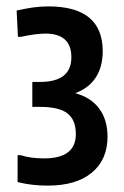

<svg xmlns="http://www.w3.org/2000/svg" viewBox="-20 -874 386 600"><path d="M130 -294Q105 -294 82 -296.5Q59 -299 35 -305V-389H45Q60 -384 79 -381.5Q98 -379 118 -379Q217 -379 217 -455Q217 -499 191 -519.5Q165 -540 105 -540H81V-618H105Q203 -618 203 -695Q203 -769 122 -769Q107 -769 88 -766.5Q69 -764 46 -759H36L32 -841Q58 -847 82 -850.5Q106 -854 131 -854Q301 -854 301 -714Q301 -665 279 -631.5Q257 -598 215 -583Q265 -569 290.5 -534Q316 -499 316 -447Q316 -375 267 -334.5Q218 -294 130 -294Z"/></svg>

Font: Encode Sans Compressed
Style: SemiBold
Weight: 600
Designer: Pablo Impallari, Andres Torresi
Foundry: Pablo Impallari, Andres Torresi
Version: Version 1.000; ttfautohint (v1.00) -l 8 -r 50 -G 200 -x 14 -